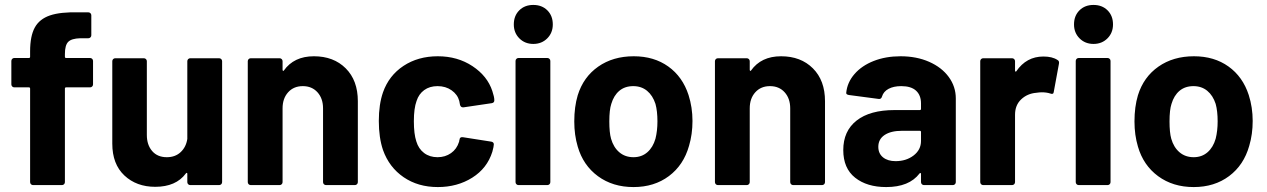

<svg xmlns="http://www.w3.org/2000/svg" viewBox="-20 -750 5135 778"><path d="M357 -503V-408Q357 -403 353.5 -399.5Q350 -396 345 -396H248Q243 -396 243 -391V-12Q243 -7 239.5 -3.5Q236 0 231 0H114Q109 0 105.5 -3.5Q102 -7 102 -12V-391Q102 -396 97 -396H38Q33 -396 29.5 -399.5Q26 -403 26 -408V-503Q26 -508 29.5 -511.5Q33 -515 38 -515H97Q102 -515 102 -520V-542Q102 -604 121 -638.5Q140 -673 182.5 -687.5Q225 -702 300 -700H338Q343 -700 346.5 -696.5Q350 -693 350 -688V-607Q350 -602 346.5 -598.5Q343 -595 338 -595H305Q270 -594 256.5 -580.5Q243 -567 243 -531V-520Q243 -515 248 -515H345Q350 -515 353.5 -511.5Q357 -508 357 -503Z M751 -514H868Q873 -514 876.5 -510.5Q880 -507 880 -502V-12Q880 -7 876.5 -3.5Q873 0 868 0H751Q746 0 742.5 -3.5Q739 -7 739 -12V-46Q739 -49 737 -49.5Q735 -50 733 -47Q693 7 609 7Q533 7 484 -39Q435 -85 435 -168V-502Q435 -507 438.5 -510.5Q442 -514 447 -514H563Q568 -514 571.5 -510.5Q575 -507 575 -502V-203Q575 -163 596.5 -138Q618 -113 656 -113Q690 -113 712 -133.5Q734 -154 739 -187V-502Q739 -507 742.5 -510.5Q746 -514 751 -514Z M1430 -340V-12Q1430 -7 1426.5 -3.5Q1423 0 1418 0H1301Q1296 0 1292.5 -3.5Q1289 -7 1289 -12V-311Q1289 -351 1266.5 -376Q1244 -401 1207 -401Q1170 -401 1147.5 -376Q1125 -351 1125 -311V-12Q1125 -7 1121.5 -3.5Q1118 0 1113 0H996Q991 0 987.5 -3.5Q984 -7 984 -12V-502Q984 -507 987.5 -510.5Q991 -514 996 -514H1113Q1118 -514 1121.5 -510.5Q1125 -507 1125 -502V-467Q1125 -464 1127 -463Q1129 -462 1130 -464Q1171 -522 1252 -522Q1332 -522 1381 -473Q1430 -424 1430 -340Z M1532 -142Q1515 -192 1515 -260Q1515 -327 1532 -376Q1556 -444 1615 -483Q1674 -522 1754 -522Q1834 -522 1894.5 -482Q1955 -442 1975 -381Q1983 -357 1983 -345V-343Q1983 -334 1973 -332L1858 -315H1856Q1847 -315 1844 -325L1841 -341Q1834 -367 1810 -384Q1786 -401 1753 -401Q1721 -401 1699 -385Q1677 -369 1668 -341Q1657 -311 1657 -259Q1657 -207 1667 -177Q1676 -147 1698.5 -130Q1721 -113 1753 -113Q1784 -113 1807.5 -129.5Q1831 -146 1840 -175Q1841 -177 1841 -181Q1842 -182 1842 -184Q1843 -196 1856 -194L1971 -176Q1981 -174 1981 -165Q1981 -157 1975 -135Q1954 -68 1893.5 -30Q1833 8 1754 8Q1674 8 1615.5 -32Q1557 -72 1532 -142Z M2062 -651Q2062 -686 2084 -708Q2106 -730 2141 -730Q2176 -730 2198 -708Q2220 -686 2220 -651Q2220 -617 2197.5 -594.5Q2175 -572 2141 -572Q2107 -572 2084.5 -594.5Q2062 -617 2062 -651ZM2069 -12V-503Q2069 -508 2072.5 -511.5Q2076 -515 2081 -515H2198Q2203 -515 2206.5 -511.5Q2210 -508 2210 -503V-12Q2210 -7 2206.5 -3.5Q2203 0 2198 0H2081Q2076 0 2072.5 -3.5Q2069 -7 2069 -12Z M2321 -156Q2307 -203 2307 -258Q2307 -317 2321 -364Q2344 -438 2404 -480Q2464 -522 2548 -522Q2630 -522 2688 -480.5Q2746 -439 2770 -365Q2786 -315 2786 -260Q2786 -206 2772 -159Q2750 -81 2690.5 -36.5Q2631 8 2547 8Q2463 8 2403 -36Q2343 -80 2321 -156ZM2636 -188Q2644 -220 2644 -258Q2644 -300 2636 -329Q2625 -363 2602 -382Q2579 -401 2546 -401Q2512 -401 2489.5 -382Q2467 -363 2457 -329Q2449 -305 2449 -258Q2449 -213 2456 -188Q2466 -153 2489.5 -133Q2513 -113 2547 -113Q2580 -113 2603 -133Q2626 -153 2636 -188Z M3323 -340V-12Q3323 -7 3319.5 -3.5Q3316 0 3311 0H3194Q3189 0 3185.5 -3.5Q3182 -7 3182 -12V-311Q3182 -351 3159.5 -376Q3137 -401 3100 -401Q3063 -401 3040.5 -376Q3018 -351 3018 -311V-12Q3018 -7 3014.5 -3.5Q3011 0 3006 0H2889Q2884 0 2880.5 -3.5Q2877 -7 2877 -12V-502Q2877 -507 2880.5 -510.5Q2884 -514 2889 -514H3006Q3011 -514 3014.5 -510.5Q3018 -507 3018 -502V-467Q3018 -464 3020 -463Q3022 -462 3023 -464Q3064 -522 3145 -522Q3225 -522 3274 -473Q3323 -424 3323 -340Z M3853 -351V-12Q3853 -7 3849.5 -3.5Q3846 0 3841 0H3724Q3719 0 3715.5 -3.5Q3712 -7 3712 -12V-45Q3712 -48 3710 -49Q3708 -50 3706 -47Q3664 8 3571 8Q3493 8 3445 -30Q3397 -68 3397 -142Q3397 -219 3451 -261.5Q3505 -304 3605 -304H3707Q3712 -304 3712 -309V-331Q3712 -364 3692 -382.5Q3672 -401 3632 -401Q3601 -401 3580.5 -390Q3560 -379 3554 -359Q3551 -348 3541 -349L3420 -365Q3408 -367 3409 -374Q3413 -416 3442.5 -450Q3472 -484 3520.5 -503Q3569 -522 3629 -522Q3694 -522 3745 -499.5Q3796 -477 3824.5 -438Q3853 -399 3853 -351ZM3712 -179V-215Q3712 -220 3707 -220H3635Q3590 -220 3564.5 -203Q3539 -186 3539 -155Q3539 -128 3558 -112.5Q3577 -97 3609 -97Q3652 -97 3682 -120Q3712 -143 3712 -179Z M4265 -507Q4273 -503 4271 -492L4250 -378Q4249 -366 4236 -371Q4221 -376 4201 -376Q4193 -376 4179 -374Q4143 -371 4118 -347.5Q4093 -324 4093 -285V-12Q4093 -7 4089.5 -3.5Q4086 0 4081 0H3964Q3959 0 3955.5 -3.5Q3952 -7 3952 -12V-502Q3952 -507 3955.5 -510.5Q3959 -514 3964 -514H4081Q4086 -514 4089.5 -510.5Q4093 -507 4093 -502V-464Q4093 -461 4095 -460Q4097 -459 4098 -461Q4139 -521 4208 -521Q4244 -521 4265 -507Z M4332 -651Q4332 -686 4354 -708Q4376 -730 4411 -730Q4446 -730 4468 -708Q4490 -686 4490 -651Q4490 -617 4467.5 -594.5Q4445 -572 4411 -572Q4377 -572 4354.5 -594.5Q4332 -617 4332 -651ZM4339 -12V-503Q4339 -508 4342.5 -511.5Q4346 -515 4351 -515H4468Q4473 -515 4476.5 -511.5Q4480 -508 4480 -503V-12Q4480 -7 4476.5 -3.5Q4473 0 4468 0H4351Q4346 0 4342.5 -3.5Q4339 -7 4339 -12Z M4591 -156Q4577 -203 4577 -258Q4577 -317 4591 -364Q4614 -438 4674 -480Q4734 -522 4818 -522Q4900 -522 4958 -480.5Q5016 -439 5040 -365Q5056 -315 5056 -260Q5056 -206 5042 -159Q5020 -81 4960.5 -36.5Q4901 8 4817 8Q4733 8 4673 -36Q4613 -80 4591 -156ZM4906 -188Q4914 -220 4914 -258Q4914 -300 4906 -329Q4895 -363 4872 -382Q4849 -401 4816 -401Q4782 -401 4759.5 -382Q4737 -363 4727 -329Q4719 -305 4719 -258Q4719 -213 4726 -188Q4736 -153 4759.5 -133Q4783 -113 4817 -113Q4850 -113 4873 -133Q4896 -153 4906 -188Z"/></svg>

Font: Amber EN
Style: Bold
Weight: 700
Designer: Jeremy Tribby
Foundry: Tribby Type
Version: Version 1.408 November 24, 2021